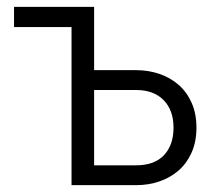

<svg xmlns="http://www.w3.org/2000/svg" viewBox="-20 -541 624 561"><path d="M255 -336H378Q414 -336 446 -325Q478 -314 502 -293Q526 -272 540 -240.5Q554 -209 554 -168Q554 -127 540 -95.5Q526 -64 502 -43Q478 -22 446 -11Q414 0 378 0H189V-462H21V-521H255ZM378 -58Q431 -58 459 -87.5Q487 -117 487 -168Q487 -219 458 -248.5Q429 -278 378 -278H255V-58Z"/></svg>

Font: IngvarSans
Style: Regular
Weight: 400
Version: Version 1.000